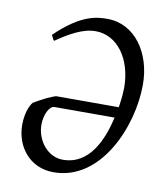

<svg xmlns="http://www.w3.org/2000/svg" viewBox="-75 -694 673 772"><g transform="rotate(10 261.5 -307.5)"><path d="M114 -165C114 -205 132 -244 154 -244H399C378 -153 333 -41 223 -41C160 -41 114 -102 114 -165ZM488 -394C488 -525 413 -630 302 -630C260 -630 195 -627 93 -528C101 -512 102 -508 106 -506C157 -541 211 -573 264 -573C353 -573 416 -486 416 -368C416 -354 414 -327 410 -300L408 -288H154C147 -288 121 -275 117 -274L90 -260C80 -254 71 -250 64 -245C41 -217 38 -169 38 -151C38 -65 95 15 195 15C388 15 488 -223 488 -394Z"/></g></svg>

Font: Temporarium
Style: Italic
Weight: 400
Italic angle: -7°
Version: Version 1.1